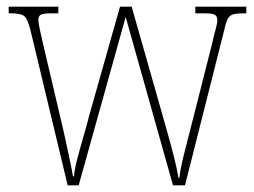

<svg xmlns="http://www.w3.org/2000/svg" viewBox="-20 -556 762 576"><path d="M72 -463Q63 -499 53 -507.5Q43 -516 13 -516H6V-536H155V-516H133Q107 -516 101 -511Q95 -506 95 -496Q95 -489 100 -465Q105 -441 109 -425L161 -204Q167 -180 174.5 -145.5Q182 -111 189 -78Q196 -45 199 -27H202Q203 -45 211.5 -78Q220 -111 230.5 -146.5Q241 -182 247 -207L340 -536H375L464 -223Q471 -198 482 -159.5Q493 -121 502.5 -83Q512 -45 515 -23H518Q522 -54 533.5 -99.5Q545 -145 561 -207L617 -428Q622 -451 627 -468.5Q632 -486 632 -496Q632 -506 625.5 -511Q619 -516 594 -516H566V-536H719V-516H711Q690 -516 679.5 -513Q669 -510 663.5 -500Q658 -490 653 -467L535 0H499L357 -505L216 0H183Z"/></svg>

Font: Noto Serif Armenian Condensed Thin
Style: Regular
Weight: 100
Width: 3
Designer: Monotype Design Team
Foundry: Monotype Imaging Inc.
Version: Version 2.008; ttfautohint (v1.8.4.7-5d5b)